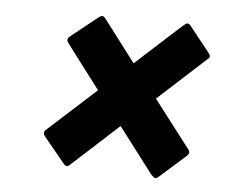

<svg xmlns="http://www.w3.org/2000/svg" viewBox="-37 -571 545 454"><g transform="rotate(5 235.5 -344.5)"><path d="M446.3 -450.7 332 -346.2 418.5 -233.4Q421.4 -230.5 421.4 -226.3Q421.4 -222.2 416 -217.3L355 -163.1Q349.6 -158.7 346.9 -158.7Q344.2 -158.7 336.9 -166L254.4 -274.4L146 -175.3Q139.6 -168.9 136.2 -168.9Q132.8 -168.9 129.4 -172.4L77.6 -235.4Q75.2 -238.3 75.2 -242.2Q75.2 -246.1 78.1 -249L193.8 -354L114.3 -459Q111.3 -462.9 111.3 -467Q111.3 -471.2 117.2 -475.6L181.6 -526.9Q185.5 -529.8 189 -529.8Q192.4 -529.8 197.8 -522.5L272 -424.8L380.4 -523.4Q387.7 -529.8 390.9 -529.8Q394 -529.8 397 -526.9L446.8 -464.4Q450.2 -459.5 450.2 -456.3Q450.2 -453.1 446.3 -450.7Z"/></g></svg>

Font: Contrail One
Style: Regular
Weight: 400
Designer: Riccardo De Franceschi
Foundry: Sorkin Type Co.
Version: Version 1.003